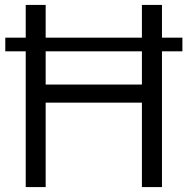

<svg xmlns="http://www.w3.org/2000/svg" viewBox="-20 -760 762 780"><path d="M1.5 -551.5V-607H721V-551.5ZM84.5 0V-740H165.5V-416.5H556.5V-740H638V0H556.5V-343H165.5V0Z"/></svg>

Font: Encode Sans Condensed Thin
Style: Regular
Weight: 400
Version: Version 3.002